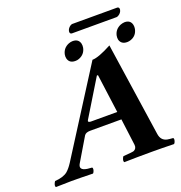

<svg xmlns="http://www.w3.org/2000/svg" viewBox="-148 -974 1042 1104"><g transform="rotate(-20 372.5 -422.5)"><path d="M314.9 -696.8Q322.8 -734.4 358.9 -749Q371.6 -753.9 383.3 -753.9Q418.5 -753.9 426.8 -723.1Q429.7 -710.4 427.2 -696.8Q418.9 -658.7 382.3 -645Q371.1 -640.6 359.4 -641.1Q323.7 -641.1 315.4 -671.9Q312.5 -684.1 314.9 -696.8ZM632.3 -696.8Q640.1 -733.4 675.8 -748.5Q689 -753.4 701.2 -753.9Q736.8 -753.9 744.1 -721.7Q746.6 -709.5 744.1 -696.8Q735.8 -657.7 699.2 -645Q688 -641.1 677.2 -641.1Q641.1 -641.1 632.3 -671.9Q629.9 -684.1 632.3 -696.8ZM333 -283.2H485.4L453.6 -520H446.8L310.5 -296.4Q303.7 -284.7 322.8 -283.2Q327.1 -283.2 333 -283.2ZM181.6 -79.1Q159.7 -42.5 211.9 -34.7Q222.2 -33.2 240.7 -32.2Q247.6 -23.9 238.3 -4.4Q235.8 0 233.4 2Q159.7 0 101.1 0Q79.1 0 6.3 2Q-0.5 -6.3 9.3 -25.4Q11.7 -29.8 13.7 -32.2Q65.4 -35.6 91.8 -57.1Q110.8 -73.7 128.9 -102.1L454.1 -613.8Q491.2 -613.8 573.7 -658.2L658.2 -85.9Q664.1 -43.9 701.2 -36.1Q710 -34.2 736.8 -32.2Q743.7 -23.9 734.4 -4.4Q731.9 0 729.5 2Q655.8 0 596.2 0Q500 0 424.8 2Q418 -6.3 427.2 -25.4Q429.7 -29.8 431.6 -32.2Q488.8 -36.1 497.6 -39.6Q516.6 -48.8 514.2 -71.8L493.2 -234.9H302.7Q275.4 -234.9 266.1 -220.7Q265.1 -218.8 264.2 -217.8ZM668.5 -796.9H394.5Q380.9 -798.3 383.3 -814.9Q387.2 -832.5 404.8 -843.8Q410.6 -846.7 415 -847.2H690.9Q703.6 -845.7 701.7 -830.1Q697.8 -811 678.7 -800.3Q672.9 -797.4 668.5 -796.9Z"/></g></svg>

Font: Linux Libertine Slanted O
Style: Bold Slanted
Weight: 700
Designer: Philipp H. Poll
Foundry: Philipp H. Poll
Version: Version 5.0.0